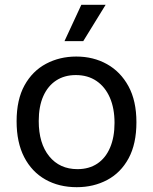

<svg xmlns="http://www.w3.org/2000/svg" viewBox="-20 -765 636 798"><path d="M299 13Q225 13 168.5 -19Q112 -51 80.5 -112Q49 -173 49 -261Q49 -351 82 -410.5Q115 -470 171.5 -500Q228 -530 297 -530Q368 -530 424.5 -498.5Q481 -467 514 -406.5Q547 -346 547 -257Q547 -167 514.5 -107Q482 -47 425.5 -17Q369 13 299 13ZM302 -62Q350 -62 384.5 -85Q419 -108 437.5 -151.5Q456 -195 456 -254Q456 -315 436.5 -359.5Q417 -404 381 -428.5Q345 -453 295 -453Q248 -453 213.5 -430.5Q179 -408 160 -365.5Q141 -323 141 -262Q141 -169 184.5 -115.5Q228 -62 302 -62ZM326 -594H248L318 -745H419Z"/></svg>

Font: Bricolage Grotesque 24pt
Style: Regular
Weight: 400
Designer: Mathieu Triay
Foundry: Atelier Triay
Version: Version 1.001;gftools[0.9.33.dev8+g029e19f]